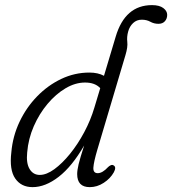

<svg xmlns="http://www.w3.org/2000/svg" viewBox="-20 -742 690 770"><path d="M436.5 -51Q422.5 -26 396 -8.8Q369.5 8.5 340 8.5Q289.5 8.5 289.5 -44Q289.5 -59 295.2 -83.2Q301 -107.5 317.5 -158.5Q269 -74.5 215.5 -33Q162 8.5 110.5 8.5Q65 8.5 41 -26.2Q17 -61 25.5 -131.5Q31 -195.5 58.2 -253.2Q85.5 -311 128.8 -355.5Q172 -400 225.8 -425.5Q279.5 -451 338.5 -451Q373 -451 397 -438L444 -595Q481.5 -721.5 589.5 -721.5Q619 -721.5 634.8 -709.8Q650.5 -698 650.5 -682.5Q650.5 -667 641.2 -656.8Q632 -646.5 615.5 -646.5Q597.5 -646.5 582.8 -654.8Q568 -663 548.5 -663Q528 -663 513.8 -649.5Q499.5 -636 494 -615.5Q488 -594 490.5 -573.8Q493 -553.5 483 -520.5L370.5 -142Q356 -93 354.5 -70.2Q353 -47.5 372 -47.5Q391 -47.5 413.5 -72Q418 -76.5 424 -79.2Q430 -82 435 -79Q448 -72.5 436.5 -51ZM89 -130.5Q84.5 -87.5 98.8 -64Q113 -40.5 139.5 -40.5Q166.5 -40.5 198 -63.5Q229.5 -86.5 260.8 -125Q292 -163.5 317.8 -211.8Q343.5 -260 358.5 -310.5L382 -388.5Q361 -411 321 -411Q282 -411 243 -388Q204 -365 170.8 -325.5Q137.5 -286 115.5 -235.8Q93.5 -185.5 89 -130.5Z"/></svg>

Font: Fraunces 72pt SuperSoft Light
Style: Italic
Weight: 300
Italic angle: -16°
Version: Version 1.000;[b76b70a41]